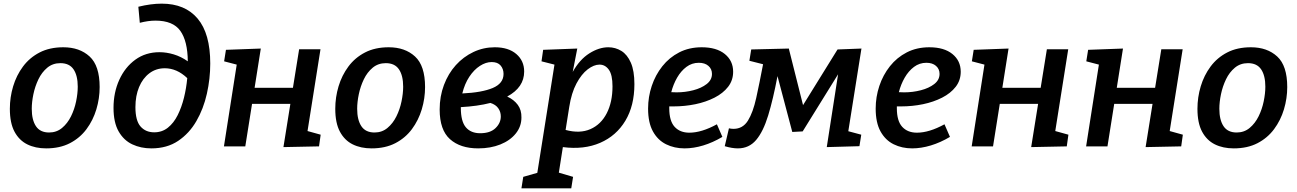

<svg xmlns="http://www.w3.org/2000/svg" viewBox="-20 -802 7106 1052"><path d="M327 -543Q416 -543 471 -492.5Q526 -442 526 -325Q526 -263 508 -203Q490 -143 454 -94.5Q418 -46 363 -17.5Q308 11 233 11Q174 11 129.5 -11Q85 -33 59.5 -80.5Q34 -128 34 -206Q34 -269 52 -329Q70 -389 106 -437.5Q142 -486 197 -514.5Q252 -543 327 -543ZM311 -456Q269 -456 239 -431Q209 -406 190.5 -367.5Q172 -329 163 -286Q154 -243 154 -206Q154 -145 177 -110.5Q200 -76 249 -76Q290 -76 320 -101Q350 -126 369 -164.5Q388 -203 397 -246.5Q406 -290 406 -327Q406 -388 383 -422Q360 -456 311 -456Z M809 11Q752 11 705 -11Q658 -33 630 -82Q602 -131 602 -211Q602 -295 633.5 -364.5Q665 -434 721.5 -475Q778 -516 854 -516Q892 -516 932 -504Q972 -492 1009 -466Q1008 -577 968 -633Q928 -689 832 -689Q792 -689 746 -677L738 -765Q807 -782 866 -782Q994 -782 1063 -700Q1132 -618 1132 -454Q1132 -371 1113.5 -288.5Q1095 -206 1056 -138.5Q1017 -71 956 -30Q895 11 809 11ZM722 -215Q722 -141 750 -109Q778 -77 825 -77Q868 -77 900 -102.5Q932 -128 953.5 -171Q975 -214 988 -266.5Q1001 -319 1006 -374Q949 -428 883 -428Q835 -428 798.5 -400.5Q762 -373 742 -325Q722 -277 722 -215Z M1207 0 1277 -448 1208 -466 1218 -529 1409 -536 1375 -321H1585L1619 -532H1736L1665 -84L1737 -64L1728 0L1533 4L1571 -233H1361L1324 0Z M2110 -543Q2199 -543 2254 -492.5Q2309 -442 2309 -325Q2309 -263 2291 -203Q2273 -143 2237 -94.5Q2201 -46 2146 -17.5Q2091 11 2016 11Q1957 11 1912.5 -11Q1868 -33 1842.5 -80.5Q1817 -128 1817 -206Q1817 -269 1835 -329Q1853 -389 1889 -437.5Q1925 -486 1980 -514.5Q2035 -543 2110 -543ZM2094 -456Q2052 -456 2022 -431Q1992 -406 1973.5 -367.5Q1955 -329 1946 -286Q1937 -243 1937 -206Q1937 -145 1960 -110.5Q1983 -76 2032 -76Q2073 -76 2103 -101Q2133 -126 2152 -164.5Q2171 -203 2180 -246.5Q2189 -290 2189 -327Q2189 -388 2166 -422Q2143 -456 2094 -456Z M2600 11Q2502 11 2445.5 -39.5Q2389 -90 2389 -202Q2389 -274 2412.5 -336.5Q2436 -399 2477.5 -445Q2519 -491 2574 -517Q2629 -543 2691 -543Q2766 -543 2809 -506Q2852 -469 2852 -410Q2852 -323 2759 -273Q2796 -256 2817 -227.5Q2838 -199 2837 -158Q2837 -109 2806 -70.5Q2775 -32 2721.5 -10.5Q2668 11 2600 11ZM2674 -462Q2642 -462 2609.5 -441Q2577 -420 2551.5 -381.5Q2526 -343 2513 -290Q2621 -295 2680 -320Q2739 -345 2739 -397Q2739 -424 2723 -443Q2707 -462 2674 -462ZM2505 -211Q2505 -137 2532.5 -104.5Q2560 -72 2611 -72Q2666 -72 2695 -100Q2724 -128 2724 -164Q2724 -189 2710 -209Q2696 -229 2667 -238Q2597 -220 2505 -215Z M2837 230 2847 167 2924 145 3018 -448 2947 -466 2956 -529 3143 -536 3118 -408Q3156 -476 3209 -509.5Q3262 -543 3313 -543Q3352 -543 3384.5 -523Q3417 -503 3436.5 -458.5Q3456 -414 3456 -341Q3456 -223 3406.5 -140.5Q3357 -58 3268.5 -19.5Q3180 19 3064 4L3042 144L3120 167L3110 230ZM3099 -216 3079 -90Q3157 -69 3215 -94.5Q3273 -120 3304.5 -181.5Q3336 -243 3336 -329Q3336 -392 3316 -420Q3296 -448 3265 -448Q3234 -448 3200 -422Q3166 -396 3138.5 -344.5Q3111 -293 3099 -216Z M3731 11Q3675 11 3629.5 -11.5Q3584 -34 3557.5 -82Q3531 -130 3531 -207Q3531 -271 3551 -331Q3571 -391 3609 -439Q3647 -487 3701.5 -515Q3756 -543 3825 -543Q3906 -543 3951.5 -506Q3997 -469 3997 -409Q3997 -362 3969.5 -326.5Q3942 -291 3895 -267Q3848 -243 3790 -231Q3732 -219 3670 -219Q3656 -219 3647 -219Q3647 -215 3647 -209Q3647 -139 3676.5 -107Q3706 -75 3757 -75Q3824 -75 3908 -121L3938 -52Q3886 -21 3833 -5Q3780 11 3731 11ZM3809 -458Q3771 -458 3741 -435.5Q3711 -413 3690 -376.5Q3669 -340 3658 -297Q3672 -296 3687 -296Q3734 -296 3778.5 -307.5Q3823 -319 3852 -341.5Q3881 -364 3881 -397Q3881 -424 3861.5 -441Q3842 -458 3809 -458Z M3951 -1 3974 -99Q3986 -96 3999 -96Q4050 -96 4078 -141Q4106 -186 4123.5 -265.5Q4141 -345 4161 -450L4086 -469L4096 -531L4302 -536L4380 -226L4569 -531L4700 -536L4628 -83L4699 -64L4689 -1L4510 4L4572 -395L4378 -82L4321 -79L4240 -385Q4216 -258 4189 -169.5Q4162 -81 4123 -35Q4084 11 4023 11Q3991 11 3951 -1Z M4978 11Q4922 11 4876.5 -11.5Q4831 -34 4804.5 -82Q4778 -130 4778 -207Q4778 -271 4798 -331Q4818 -391 4856 -439Q4894 -487 4948.5 -515Q5003 -543 5072 -543Q5153 -543 5198.5 -506Q5244 -469 5244 -409Q5244 -362 5216.5 -326.5Q5189 -291 5142 -267Q5095 -243 5037 -231Q4979 -219 4917 -219Q4903 -219 4894 -219Q4894 -215 4894 -209Q4894 -139 4923.5 -107Q4953 -75 5004 -75Q5071 -75 5155 -121L5185 -52Q5133 -21 5080 -5Q5027 11 4978 11ZM5056 -458Q5018 -458 4988 -435.5Q4958 -413 4937 -376.5Q4916 -340 4905 -297Q4919 -296 4934 -296Q4981 -296 5025.5 -307.5Q5070 -319 5099 -341.5Q5128 -364 5128 -397Q5128 -424 5108.5 -441Q5089 -458 5056 -458Z M5304 0 5374 -448 5305 -466 5315 -529 5506 -536 5472 -321H5682L5716 -532H5833L5762 -84L5834 -64L5825 0L5630 4L5668 -233H5458L5421 0Z M5931 0 6001 -448 5932 -466 5942 -529 6133 -536 6099 -321H6309L6343 -532H6460L6389 -84L6461 -64L6452 0L6257 4L6295 -233H6085L6048 0Z M6834 -543Q6923 -543 6978 -492.5Q7033 -442 7033 -325Q7033 -263 7015 -203Q6997 -143 6961 -94.5Q6925 -46 6870 -17.5Q6815 11 6740 11Q6681 11 6636.5 -11Q6592 -33 6566.5 -80.5Q6541 -128 6541 -206Q6541 -269 6559 -329Q6577 -389 6613 -437.5Q6649 -486 6704 -514.5Q6759 -543 6834 -543ZM6818 -456Q6776 -456 6746 -431Q6716 -406 6697.5 -367.5Q6679 -329 6670 -286Q6661 -243 6661 -206Q6661 -145 6684 -110.5Q6707 -76 6756 -76Q6797 -76 6827 -101Q6857 -126 6876 -164.5Q6895 -203 6904 -246.5Q6913 -290 6913 -327Q6913 -388 6890 -422Q6867 -456 6818 -456Z"/></svg>

Font: Bitter SemiBold
Style: Italic
Weight: 600
Italic angle: -9°
Designer: Sol Matas, and Bitter project Authors
Foundry: Sol Matas
Version: Version 2.001